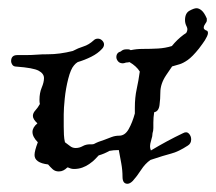

<svg xmlns="http://www.w3.org/2000/svg" viewBox="-20 -428 526 467"><path d="M303 12Q296 19 290 19Q278 19 278 2Q278 -14 275 -30.5Q272 -47 269 -63Q262 -63 256.5 -62.5Q251 -62 246 -61Q234 -54 220 -50Q216 -46 211.5 -41Q207 -36 197 -29Q190 -24 180.5 -20.5Q171 -17 160 -17Q156 -17 152.5 -18Q149 -19 147 -20L145 -21L143 -20Q139 -16 134 -13.5Q129 -11 123 -11Q114 -11 108 -16.5Q102 -22 97 -28Q64 -32 64 -51Q64 -61 72 -82Q59 -95 59 -107Q59 -118 71 -128Q60 -138 60 -146Q60 -153 66 -159.5Q72 -166 77 -175Q76 -179 76 -185Q76 -202 81.5 -215Q87 -228 87 -238Q87 -249 74 -256Q61 -263 20 -266Q13 -266 10 -270.5Q7 -275 7 -279Q7 -294 22 -294H40Q57 -294 69 -295Q81 -296 97 -296Q125 -296 157 -304Q170 -311 183 -315Q196 -319 208 -330Q212 -334 218 -334Q224 -334 228.5 -329.5Q233 -325 233 -320Q233 -314 228 -309Q218 -298 202 -290Q186 -282 169 -277Q164 -274 160 -269Q152 -260 146 -236.5Q140 -213 137.5 -188.5Q135 -164 135 -150V-120Q135 -110 135.5 -100Q136 -90 138 -82L150 -73Q156 -68 164 -68Q173 -68 181 -72.5Q189 -77 199 -77Q201 -77 204 -77Q207 -77 209 -78Q218 -83 234 -88Q242 -91 251 -94.5Q260 -98 270 -98Q284 -98 293 -114Q302 -130 308 -152V-166Q308 -191 312.5 -211.5Q317 -232 320 -254Q312 -267 295 -277Q291 -276 288.5 -276Q286 -276 284 -275Q283 -275 282 -274.5Q281 -274 279 -274Q271 -274 267 -279Q263 -284 263 -289Q263 -300 274 -303Q279 -308 287 -308Q289 -308 292 -308Q295 -308 298 -306Q312 -309 326 -309Q347 -309 364.5 -310Q382 -311 398 -316Q411 -332 426.5 -343.5Q442 -355 460 -359Q462 -359 463.5 -359.5Q465 -360 466 -360Q479 -360 479 -348Q479 -341 474 -336Q447 -303 416 -291Q398 -266 384 -245Q370 -224 370 -203Q370 -188 368 -172.5Q366 -157 355 -155Q354 -149 353.5 -142.5Q353 -136 353 -130Q353 -123 353 -116.5Q353 -110 351 -104Q351 -97 348 -88Q345 -79 345 -71Q345 -68 347 -62Q367 -74 386.5 -84.5Q406 -95 425 -104Q434 -109 439.5 -103Q445 -97 445 -89Q445 -79 437 -74Q414 -59 396.5 -54.5Q379 -50 346 -39Q333 -30 323 -14.5Q313 1 303 12ZM397 -266Q393 -265 388 -264.5Q383 -264 378 -264Q360 -264 351 -268Q332 -276 328 -289Q327 -291 327 -294Q327 -300 331 -302Q332 -303 335 -304.5Q338 -306 342 -306Q348 -306 353 -302Q366 -292 383 -292Q388 -292 394 -294Q420 -303 431 -336Q432 -339 433.5 -342Q435 -345 433 -348Q438 -356 434 -363.5Q430 -371 430 -379Q430 -396 441 -402Q452 -408 458 -408Q464 -408 470.5 -402.5Q477 -397 483 -383V-378Q483 -375 479.5 -370.5Q476 -366 475.5 -361Q475 -356 484 -353Q488 -349 483.5 -339.5Q479 -330 472.5 -321.5Q466 -313 464 -310Q448 -290 436.5 -282Q425 -274 416 -271.5Q407 -269 397 -266Z"/></svg>

Font: Are You Serious
Style: Regular
Weight: 400
Designer: Robert E. Leuschke
Foundry: Robert E. Leuschke
Version: Version 1.100